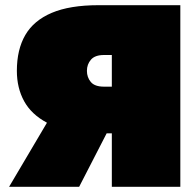

<svg xmlns="http://www.w3.org/2000/svg" viewBox="-20 -720 755 740"><path d="M15 0 161 -247Q101 -279 73 -330Q45 -381 45 -447Q45 -529 77.5 -585Q110 -641 179.5 -670.5Q249 -700 360 -700H675V0H411V-206H391L285 0ZM315 -447Q315 -422 330 -404Q345 -386 381 -386H411V-508H381Q346 -508 330.5 -490Q315 -472 315 -447Z"/></svg>

Font: Golos Text Black
Style: Regular
Weight: 900
Designer: A.Korolkova, Vitaly Kuzmin
Foundry: ParaType Ltd
Version: Version 2.004